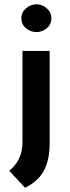

<svg xmlns="http://www.w3.org/2000/svg" viewBox="-20 -669 325 897"><path d="M97 208 23 129Q52 106 68.5 73Q85 40 85 -6V-431H212V1Q212 77 185.5 127.5Q159 178 97 208ZM80 -584Q80 -612 102 -630.5Q124 -649 151 -649Q176 -649 198 -630.5Q220 -612 220 -584Q220 -554 198 -536.5Q176 -519 151 -519Q124 -519 102 -536.5Q80 -554 80 -584Z"/></svg>

Font: Reem Kufi SemiBold
Style: Regular
Weight: 600
Designer: Khaled Hosny
Version: Version 1.001